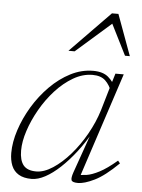

<svg xmlns="http://www.w3.org/2000/svg" viewBox="-51 -721 570 771"><g transform="rotate(5 234.0 -335.0)"><path d="M270.5 -31 330 -200H334.5Q309 -154.5 279.5 -116.5Q250 -78.5 219.5 -50Q189 -21.5 159.8 -5.8Q130.5 10 105 10Q73 10 53 -2Q33 -14 24 -36Q15 -58 15 -87Q15 -130.5 31 -179.5Q47 -228.5 75.2 -275.5Q103.5 -322.5 141.5 -360.8Q179.5 -399 223.5 -421.5Q267.5 -444 314.5 -444Q354 -444 375.5 -425.5Q397 -407 411 -377L394 -362.5Q383 -393.5 364.8 -410.5Q346.5 -427.5 313.5 -427.5Q273.5 -427.5 235.5 -405.2Q197.5 -383 164.5 -346.8Q131.5 -310.5 106.8 -267Q82 -223.5 67.8 -180Q53.5 -136.5 53.5 -100Q53.5 -61 69.2 -41.2Q85 -21.5 121 -21.5Q152.5 -21.5 188 -44.8Q223.5 -68 257 -106.5Q290.5 -145 317.2 -192.5Q344 -240 359 -289L389.5 -393L404 -440.5H437.5L296.5 -11L285 -23.5Q302 -22 323.8 -25.2Q345.5 -28.5 375 -43.8Q404.5 -59 445 -93.5L453.5 -83Q399 -29.5 358.5 -9.8Q318 10 292 10Q269 10 265.8 1Q262.5 -8 270.5 -31ZM208 -515.5 369 -680.5H395L455.5 -515.5H436L367.5 -652H388.5L233 -515.5Z"/></g></svg>

Font: Newsreader 16pt 16pt ExtraLight
Style: Italic
Weight: 250
Italic angle: -17°
Version: Version 1.003